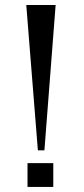

<svg xmlns="http://www.w3.org/2000/svg" viewBox="-20 -740 334 760"><path d="M200.2 -720.2H84L129.9 -145H155.8ZM88.9 0V-94.2H190.9V0Z"/></svg>

Font: Halibut Exp
Style: Regular
Weight: 400
Width: 7
Designer: Matteo Maggi
Foundry: Collletttivo
Version: Version 3.080 | FøM Fix